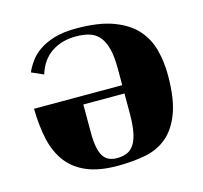

<svg xmlns="http://www.w3.org/2000/svg" viewBox="-89 -611 826 780"><g transform="rotate(-15 324.0 -221.5)"><path d="M71 -388Q80 -409 96 -431.5Q112 -454 138 -472Q164 -490 202 -501.5Q240 -513 294 -513Q389 -513 449.5 -490.5Q510 -468 544.5 -430Q579 -392 592.5 -341Q606 -290 606 -234Q606 -135 583.5 -75Q561 -15 522 17.5Q483 50 429.5 60Q376 70 314 70Q237 70 185.5 48.5Q134 27 103 -13.5Q72 -54 59 -112Q46 -170 45 -242H416V-313Q416 -363 407.5 -395.5Q399 -428 382.5 -447.5Q366 -467 341.5 -474.5Q317 -482 285 -482Q225 -482 182 -453Q139 -424 121 -366ZM319 39Q342 39 360 32Q378 25 390.5 7Q403 -11 409.5 -42.5Q416 -74 416 -124V-207H243V-112Q241 -30 258 4.5Q275 39 319 39Z"/></g></svg>

Font: Cafe24 ClassicType
Style: Regular
Weight: 400
Designer: Cafe24 thkim, hmlim, mnelim & 4IR
Foundry: Cafe24
Version: Version 1.000